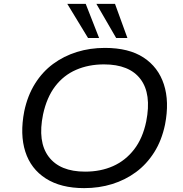

<svg xmlns="http://www.w3.org/2000/svg" viewBox="-20 -961 942 990"><path d="M414 9Q294 9 216.5 -40.5Q139 -90 110.5 -179Q82 -268 105 -387Q122 -468 160.5 -529.5Q199 -591 254 -631.5Q309 -672 376.5 -693Q444 -714 521 -714Q644 -714 720 -664.5Q796 -615 825 -526Q854 -437 831 -319Q814 -237 775 -175.5Q736 -114 681 -73.5Q626 -33 558.5 -12Q491 9 414 9ZM419 -76Q499 -76 563 -104.5Q627 -133 671.5 -190.5Q716 -248 734 -335Q762 -477 704.5 -553Q647 -629 516 -629Q437 -629 372.5 -601Q308 -573 264.5 -516Q221 -459 202 -371Q173 -230 231 -153Q289 -76 419 -76ZM579 -765 477 -941H573L637 -765ZM434 -765 327 -941H422L491 -765Z"/></svg>

Font: Nunito Sans 7pt SemiExpanded
Style: Italic
Weight: 400
Width: 6
Italic angle: -9°
Designer: Vernon Adams
Foundry: Vernon Adams
Version: Version 3.101;gftools[0.9.27]